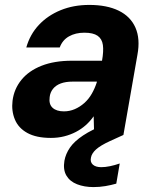

<svg xmlns="http://www.w3.org/2000/svg" viewBox="-20 -549 635 781"><path d="M187 12Q128 12 91.5 -8Q55 -28 40.5 -63Q26 -98 31 -139Q37 -187 67 -224Q97 -261 149 -281.5Q201 -302 273 -302H395Q402 -341 398.5 -366Q395 -391 377 -403.5Q359 -416 323 -416Q287 -416 260.5 -401Q234 -386 223 -356H87Q102 -409 138 -447.5Q174 -486 226.5 -507.5Q279 -529 343 -529Q415 -529 463 -505.5Q511 -482 531 -436.5Q551 -391 539 -326L482 0H363L361 -76Q347 -56 329 -40Q311 -24 289 -12.5Q267 -1 241.5 5.5Q216 12 187 12ZM240 -96Q263 -96 284 -105Q305 -114 323 -130Q341 -146 353.5 -168Q366 -190 374 -215V-217H275Q247 -217 227 -209.5Q207 -202 195.5 -187.5Q184 -173 182 -154Q178 -125 194 -110.5Q210 -96 240 -96ZM360 212Q323 212 293.5 200.5Q264 189 250 165Q236 141 242 105Q247 77 264.5 51.5Q282 26 318 2Q354 -22 415 -46L463 -65L482 0L427 25Q388 43 370.5 59Q353 75 350 92Q346 110 357.5 120.5Q369 131 392 131Q408 131 427.5 127Q447 123 467 116L453 198Q432 204 408.5 208Q385 212 360 212Z"/></svg>

Font: DM Sans 11pt ExtraBold
Style: Italic
Weight: 800
Italic angle: -10°
Version: Version 4.004;gftools[0.9.30]